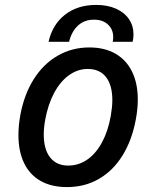

<svg xmlns="http://www.w3.org/2000/svg" viewBox="-20 -753 640 781"><path d="M371 -733Q417 -733 451.5 -717.8Q486 -702.5 504.5 -675.2Q523 -648 523 -613.5Q523 -597.5 519.5 -583H438.5Q440.5 -591.5 440.5 -602Q440.5 -633.5 419.2 -653.2Q398 -673 362 -673Q323.5 -673 297.5 -649.2Q271.5 -625.5 261 -583H177.5Q193.5 -653.5 244.5 -693.2Q295.5 -733 371 -733ZM55 -203.5Q55 -241.5 62.5 -284Q78 -368.5 117.2 -430.8Q156.5 -493 214.8 -526.5Q273 -560 343.5 -560Q405.5 -560 449.8 -534.5Q494 -509 517.2 -461.5Q540.5 -414 540.5 -348Q540.5 -311.5 533 -270Q517.5 -184 479 -121.5Q440.5 -59 382.8 -25.5Q325 8 252.5 8Q189 8 144.8 -17.2Q100.5 -42.5 77.8 -90Q55 -137.5 55 -203.5ZM430.5 -281Q437 -319 437 -345.5Q437 -406.5 411.2 -439.5Q385.5 -472.5 337 -472.5Q296 -472.5 260.8 -447.2Q225.5 -422 200.5 -375.5Q175.5 -329 164 -266.5Q158 -233.5 158 -205.5Q158 -145.5 184 -112.5Q210 -79.5 257 -79.5Q300 -79.5 335.2 -104Q370.5 -128.5 395 -174Q419.5 -219.5 430.5 -281Z"/></svg>

Font: JuliaMono MediumItalic
Style: Regular
Weight: 500
Italic angle: -9°
Monospace: yes
Designer: cormullion
Foundry: corm
Version: Version 0.049; ttfautohint (v1.8.4)